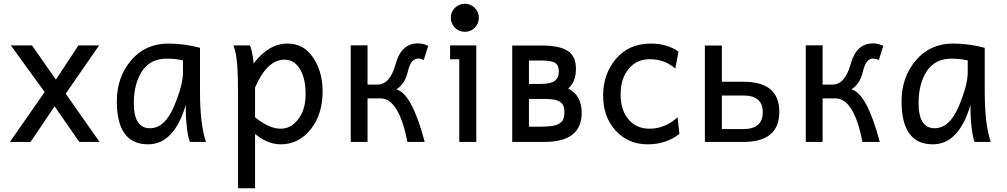

<svg xmlns="http://www.w3.org/2000/svg" viewBox="-20 -754 5350 1020"><path d="M508.8 0H401.4L270 -189L142.6 0H32.7L217.3 -265.1L37.6 -512.7H149.9L276.9 -331.1L396.5 -512.7H506.3L329.1 -256.3Z M776.4 -72.8Q855 -72.8 903.6 -187Q952.1 -301.3 952.1 -369.1V-433.1Q911.6 -442.4 866.7 -442.4Q777.8 -442.4 734.4 -375.5Q690.9 -308.6 690.9 -206.1Q690.9 -72.8 776.4 -72.8ZM766.6 12.7Q600.6 12.7 600.6 -215.8Q600.6 -343.8 676.3 -433.1Q752 -522.5 874 -522.5Q959 -522.5 1042.5 -500V-266.1Q1042.5 -94.7 1074.2 0H988.8Q983.4 -12.2 979.5 -33.2Q971.7 -72.3 968.3 -125.5Q966.8 -149.4 966.8 -196.3Q904.8 12.7 766.6 12.7Z M1471.7 -70.3Q1525.9 -70.3 1564.7 -121.1Q1603.5 -171.9 1603.5 -253.9Q1603.5 -338.4 1573.2 -387.7Q1543 -437 1491.2 -437Q1398.9 -437 1335 -289.1V-130.9Q1408.7 -70.3 1471.7 -70.3ZM1335 246.1H1244.6V-243.7Q1244.6 -350.1 1240.7 -403.8Q1235.8 -473.1 1220.2 -512.7H1308.1Q1321.3 -480 1327.6 -417Q1407.2 -522.5 1508.3 -522.5Q1593.8 -522.5 1643.8 -447.8Q1693.8 -373 1693.8 -269Q1693.8 -146 1630.1 -66.7Q1566.4 12.7 1471.7 12.7Q1401.9 12.7 1335 -42.5Z M2236.3 0H2144.5Q2099.1 -231.4 2001 -231.4H1932.6V0H1843.3V-513.2H1932.6V-304.7H1985.8Q2051.8 -304.7 2081.8 -414.1Q2111.8 -523.4 2199.7 -523.4Q2228.5 -523.4 2254.9 -510.7L2231.4 -435.5Q2213.4 -442.9 2201.2 -442.9Q2162.6 -442.9 2147 -375Q2131.3 -307.1 2085.4 -279.3Q2168 -258.3 2236.3 0Z M2449.7 -585Q2418.5 -585 2396.7 -606.7Q2375 -628.4 2375 -659.7Q2375 -690.4 2396.7 -712.2Q2418.5 -733.9 2449.7 -733.9Q2480.5 -733.9 2502.2 -712.2Q2523.9 -690.4 2523.9 -659.7Q2523.9 -628.4 2502.2 -606.7Q2480.5 -585 2449.7 -585ZM2510.3 0H2419.9V-439H2371.1V-512.7H2510.3Z M2872.6 0H2701.2V-512.2H2857.9Q2951.7 -512.2 2995.6 -483.9Q3039.6 -455.6 3039.6 -389.6Q3039.6 -317.4 2998.5 -283.7Q3070.3 -247.6 3070.3 -154.8Q3070.3 0 2872.6 0ZM2850.6 -308.1Q2905.3 -308.1 2927 -324.2Q2948.7 -340.3 2948.7 -375Q2948.7 -407.2 2929.4 -419.9Q2910.2 -432.6 2854 -432.6H2790V-308.1ZM2845.2 -81.1Q2905.8 -81.1 2930.9 -88.6Q2956.1 -96.2 2967.3 -112.1Q2978.5 -127.9 2978.5 -157.7Q2978.5 -185.1 2968.8 -199.7Q2959 -214.4 2937 -221.4Q2915 -228.5 2861.8 -228.5H2790V-81.1Z M3420.9 12.7Q3317.9 12.7 3251 -59.8Q3184.1 -132.3 3184.1 -246.1Q3184.1 -361.3 3252.7 -441.9Q3321.3 -522.5 3438 -522.5Q3524.4 -522.5 3584.5 -480L3567.4 -389.2Q3512.7 -439.5 3430.7 -439.5Q3363.8 -439.5 3321.3 -390.1Q3276.9 -338.4 3276.9 -251.5Q3276.9 -169.9 3318.6 -120.1Q3360.4 -70.3 3430.7 -70.3Q3512.7 -70.3 3579.6 -130.9L3589.4 -42.5Q3519 12.7 3420.9 12.7Z M3929.7 0H3724.6V-512.2H3814.9V-319.8H3929.7Q4120.1 -319.8 4120.1 -160.2Q4120.1 0 3929.7 0ZM3929.7 -68.4Q4032.2 -68.4 4032.2 -157.7Q4032.2 -246.6 3929.7 -246.6H3814.9V-68.4Z M4653.8 0H4562Q4516.6 -231.4 4418.5 -231.4H4350.1V0H4260.7V-513.2H4350.1V-304.7H4403.3Q4469.2 -304.7 4499.3 -414.1Q4529.3 -523.4 4617.2 -523.4Q4646 -523.4 4672.4 -510.7L4648.9 -435.5Q4630.9 -442.9 4618.7 -442.9Q4580.1 -442.9 4564.5 -375Q4548.8 -307.1 4502.9 -279.3Q4585.4 -258.3 4653.8 0Z M4945.3 -72.8Q5023.9 -72.8 5072.5 -187Q5121.1 -301.3 5121.1 -369.1V-433.1Q5080.6 -442.4 5035.6 -442.4Q4946.8 -442.4 4903.3 -375.5Q4859.9 -308.6 4859.9 -206.1Q4859.9 -72.8 4945.3 -72.8ZM4935.5 12.7Q4769.5 12.7 4769.5 -215.8Q4769.5 -343.8 4845.2 -433.1Q4920.9 -522.5 5043 -522.5Q5127.9 -522.5 5211.4 -500V-266.1Q5211.4 -94.7 5243.2 0H5157.7Q5152.3 -12.2 5148.4 -33.2Q5140.6 -72.3 5137.2 -125.5Q5135.7 -149.4 5135.7 -196.3Q5073.7 12.7 4935.5 12.7Z"/></svg>

Font: Cadman
Style: Regular
Weight: 400
Designer: Paul James MIller
Foundry: High-Logic / Made with FontCreator
Version: Version 2.114;March 28, 2021;FontCreator 13.0.0.2683 64-bit